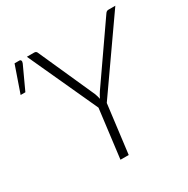

<svg xmlns="http://www.w3.org/2000/svg" viewBox="-229 -855 980 999"><g transform="rotate(-30 261.5 -355.0)"><path d="M0 0ZM300 -291.5 263.5 0H214L250.5 -292L60 -707.5H104Q117 -707.5 121 -695L270.5 -361Q273.5 -352.5 276 -344.2Q278.5 -336 280 -328Q284 -336.5 288.5 -344.5Q293 -352.5 298.5 -361L530.5 -695Q534 -700.5 538.5 -704Q543 -707.5 550 -707.5H591.5ZM-67.5 -551.5 -12.5 -710H15.5Q23.5 -710 25.8 -703.8Q28 -697.5 24 -688L-39 -551.5Z"/></g></svg>

Font: Lato Light
Style: Italic
Weight: 300
Italic angle: -7°
Designer: Lukasz Dziedzic
Foundry: tyPoland Lukasz Dziedzic
Version: Version 2.007; 2014-02-27